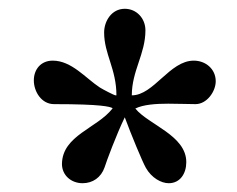

<svg xmlns="http://www.w3.org/2000/svg" viewBox="-20 -758 540 437"><path d="M121 -385C121 -359 142 -341 168 -341C191 -341 210 -354 218 -377C222 -390 245 -452 264 -491C278 -453 304 -390 312 -376C325 -353 347 -341 364 -341C390 -341 404 -363 404 -389C404 -450 318 -474 288 -511C306 -520 335 -522 363 -522C386 -522 409 -521 425 -521C451 -521 471 -550 471 -573C471 -601 448 -620 421 -620C366 -620 330 -541 280 -541C280 -597 311 -635 311 -689C311 -716 291 -738 264 -738C234 -738 217 -710 217 -684C217 -635 245 -601 245 -541H243C240 -541 215 -554 207 -559C175 -580 143 -620 100 -620C73 -620 57 -600 57 -575C57 -550 74 -521 103 -521C213 -521 230 -515 236 -512V-511C201 -466 122 -450 121 -385Z"/></svg>

Font: MusAnalysis
Style: Regular
Weight: 400
Version: Version 2.0